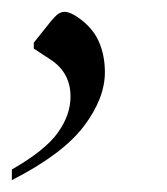

<svg xmlns="http://www.w3.org/2000/svg" viewBox="-22 -112 281 324"><path d="M-2 192V174Q54 142 75.5 112Q97 82 97 51Q97 11 64 -11L35 -30V-40L59 -70Q70 -84 75.5 -88Q81 -92 87 -92Q96 -92 109 -83Q134 -66 144.5 -42.5Q155 -19 155 10Q155 54 119.5 101Q84 148 -2 192Z"/></svg>

Font: Spectral
Style: Italic
Weight: 400
Italic angle: -10°
Designer: Jean-Baptiste Levee
Foundry: Production Type
Version: Version 2.001